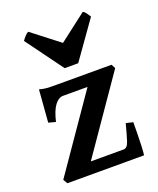

<svg xmlns="http://www.w3.org/2000/svg" viewBox="-128 -755 686 833"><g transform="rotate(-20 214.5 -338.0)"><path d="M397.5 -150.9Q397.5 -131.8 397 -100.1Q396.5 -68.4 395.3 -39.6Q394 -10.7 392.1 0H38.1L26.4 -20L263.2 -362.8H149.4Q129.4 -362.8 111.8 -339.6Q94.2 -316.4 82.5 -266.6L49.8 -275.4L61.5 -424.8Q81.1 -419.4 96.2 -418.5Q111.3 -417.5 140.1 -417.5H394L403.8 -398.4L166 -54.2H317.9Q334.5 -54.2 343.5 -82Q352.5 -109.9 365.2 -158.7ZM260.3 -473.1H197.8L72.3 -644.5Q78.1 -653.3 86.9 -662.8Q95.7 -672.4 103 -675.8L228.5 -578.6L355 -675.8Q362.8 -672.4 369.4 -662.8Q376 -653.3 381.8 -644.5Z"/></g></svg>

Font: Dai Banna SIL SemiBold
Style: Regular
Weight: 600
Designer: Victor Gaultney
Foundry: SIL International
Version: Version 4.000